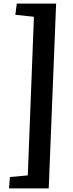

<svg xmlns="http://www.w3.org/2000/svg" viewBox="-20 -832 402 1064"><path d="M168 -739 65 -750 73 -812H291L250 212H30L35 149L134 140Z"/></svg>

Font: Literata 12pt SemiBold
Style: Italic
Weight: 600
Italic angle: -2°
Designer: Latin by Veronika Burian and Jose Scaglione. Greek by Irene Vlachou. Cyrillic by Vera Evstafieva
Foundry: TypeTogether
Version: Version 3.002